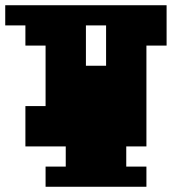

<svg xmlns="http://www.w3.org/2000/svg" viewBox="-97 -713 656 733"><path d="M77 0V-77H154V-154H0V-308H77V-539H0V-616H-77V-693H539V-539H462V-154H385V-77H462V0ZM308 -462V-616H231V-462Z"/></svg>

Font: Coral Pixels
Style: Regular
Weight: 400
Designer: Tanukizamurai
Foundry: TanukiFont
Version: Version 1.000; ttfautohint (v1.8.4.7-5d5b)